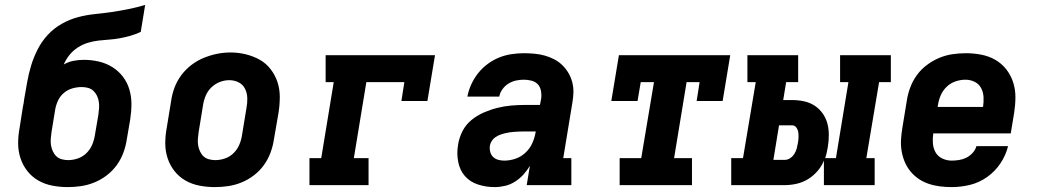

<svg xmlns="http://www.w3.org/2000/svg" viewBox="-20 -755 4240 783"><path d="M256 8Q224 8 193 2Q162 -4 136 -19Q110 -34 91.5 -57.5Q73 -81 63.5 -110Q54 -139 54 -170.5Q54 -202 60 -234L73 -317Q75 -326 76.5 -335Q78 -344 79 -353Q85 -387 91 -421Q97 -455 107 -488Q117 -521 133.5 -553.5Q150 -586 175 -613Q200 -640 232 -658Q264 -676 298 -685Q332 -694 366.5 -697.5Q401 -701 435.5 -706Q470 -711 504.5 -718Q539 -725 572 -735L554 -625Q533 -615 511.5 -609Q490 -603 468.5 -599Q447 -595 425 -593.5Q403 -592 381.5 -589.5Q360 -587 338.5 -580.5Q317 -574 297.5 -561.5Q278 -549 263.5 -531Q249 -513 240 -492Q259 -503 280 -507Q301 -511 322 -511Q353 -511 383 -504Q413 -497 438 -481.5Q463 -466 481 -442.5Q499 -419 507.5 -390.5Q516 -362 516 -331Q516 -300 511 -268L497 -186Q493 -159 483 -132Q473 -105 456 -81.5Q439 -58 415.5 -40Q392 -22 365 -11Q338 0 310.5 4Q283 8 256 8ZM258 -102Q278 -102 298 -109Q318 -116 333 -131Q348 -146 356 -165Q364 -184 367 -204L381 -286Q383 -300 384 -313.5Q385 -327 383 -340Q381 -353 375.5 -364.5Q370 -376 361 -384.5Q352 -393 339.5 -396.5Q327 -400 313 -400Q294 -400 275 -394.5Q256 -389 240.5 -376Q225 -363 216.5 -344.5Q208 -326 205 -308L190 -216Q188 -203 187 -189Q186 -175 188 -162.5Q190 -150 195.5 -138Q201 -126 210 -117.5Q219 -109 232 -105.5Q245 -102 258 -102Z M856 8Q824 8 793 2Q762 -4 736 -19Q710 -34 691.5 -57.5Q673 -81 663.5 -110Q654 -139 654 -170.5Q654 -202 660 -234L678 -344Q682 -372 692 -398.5Q702 -425 719.5 -448.5Q737 -472 760.5 -490Q784 -508 811 -519Q838 -530 865 -535.5Q892 -541 920 -541Q952 -541 982.5 -533.5Q1013 -526 1039 -511.5Q1065 -497 1083.5 -473Q1102 -449 1111.5 -420.5Q1121 -392 1121 -360Q1121 -328 1116 -296L1097 -186Q1093 -159 1083 -132Q1073 -105 1056 -81.5Q1039 -58 1015.5 -40Q992 -22 965 -11Q938 0 910.5 4Q883 8 856 8ZM858 -102Q878 -102 898 -109Q918 -116 933 -131Q948 -146 956 -165Q964 -184 967 -204L985 -314Q989 -334 988.5 -354.5Q988 -375 979.5 -392.5Q971 -410 953.5 -419Q936 -428 915 -428Q895 -428 876 -420.5Q857 -413 842 -398.5Q827 -384 819 -365Q811 -346 808 -326L790 -216Q788 -203 787 -189Q786 -175 788 -162.5Q790 -150 795.5 -138Q801 -126 810 -117.5Q819 -109 832 -105.5Q845 -102 858 -102Z M1242 0V-110H1290L1341 -420H1308V-530H1754L1723 -343H1617L1629 -420H1474L1423 -110H1483V0Z M1997 8Q1962 8 1929.5 -2.5Q1897 -13 1876 -37Q1855 -61 1848.5 -95.5Q1842 -130 1848 -164Q1852 -192 1865.5 -219Q1879 -246 1902 -265Q1925 -284 1952.5 -296Q1980 -308 2008 -315Q2036 -322 2064 -324.5Q2092 -327 2119 -327H2182L2187 -353Q2189 -369 2186 -385Q2183 -401 2173 -411.5Q2163 -422 2147.5 -426Q2132 -430 2116 -430Q2100 -430 2084 -426.5Q2068 -423 2053.5 -414Q2039 -405 2029 -391Q2019 -377 2016 -361H1886Q1891 -387 1902 -411Q1913 -435 1929.5 -456Q1946 -477 1968 -493.5Q1990 -510 2014.5 -520Q2039 -530 2065 -534Q2091 -538 2116 -538Q2138 -538 2159.5 -536Q2181 -534 2201 -528.5Q2221 -523 2239.5 -513.5Q2258 -504 2272.5 -490Q2287 -476 2297.5 -458.5Q2308 -441 2313.5 -420.5Q2319 -400 2318.5 -378.5Q2318 -357 2314 -335L2277 -110H2310V0H2128L2141 -79Q2130 -60 2114.5 -43Q2099 -26 2080 -14Q2061 -2 2039.5 3Q2018 8 1997 8ZM2036 -100Q2059 -100 2081.5 -107.5Q2104 -115 2122 -131.5Q2140 -148 2150 -169.5Q2160 -191 2164 -214L2165 -219H2119Q2109 -219 2099 -218.5Q2089 -218 2079 -217.5Q2069 -217 2059.5 -215.5Q2050 -214 2039.5 -211.5Q2029 -209 2019.5 -205.5Q2010 -202 2001 -196Q1992 -190 1986 -181Q1980 -172 1978 -162Q1976 -149 1979 -136.5Q1982 -124 1990.5 -115.5Q1999 -107 2011 -103.5Q2023 -100 2036 -100Z M2507 0V-110H2595L2647 -420H2593L2580 -343H2473L2504 -530H2958L2927 -343H2821L2833 -420H2780L2729 -110H2802V0Z M2962 0V-110H3010L3062 -420H3028V-530H3235V-420H3186L3174 -347H3210Q3235 -347 3258.5 -342Q3282 -337 3301.5 -324.5Q3321 -312 3334.5 -293Q3348 -274 3354 -252Q3360 -230 3360 -205Q3360 -180 3356 -156Q3354 -144 3351.5 -132.5Q3349 -121 3345 -110H3389L3440 -420H3406V-530H3613V-420H3565L3513 -110H3547V0H3340V-100Q3331 -77 3313.5 -57Q3296 -37 3274.5 -24Q3253 -11 3228.5 -5.5Q3204 0 3180 0ZM3134 -103H3180Q3192 -103 3202.5 -110Q3213 -117 3219.5 -127.5Q3226 -138 3229 -149Q3232 -160 3234 -172Q3236 -183 3236.5 -194Q3237 -205 3235.5 -215.5Q3234 -226 3227.5 -235Q3221 -244 3210 -244H3157Z M3861 8Q3837 8 3813 5Q3789 2 3767 -5.5Q3745 -13 3726.5 -25.5Q3708 -38 3693.5 -55.5Q3679 -73 3670 -94Q3661 -115 3657 -138.5Q3653 -162 3654.5 -186Q3656 -210 3660 -234L3678 -344Q3682 -371 3692 -398Q3702 -425 3719 -448.5Q3736 -472 3760 -490Q3784 -508 3810.5 -519Q3837 -530 3864.5 -534Q3892 -538 3919 -538Q3951 -538 3982 -532Q4013 -526 4039 -511Q4065 -496 4083.5 -472.5Q4102 -449 4111.5 -420Q4121 -391 4121 -359.5Q4121 -328 4116 -296L4102 -211H3786Q3783 -191 3784.5 -170.5Q3786 -150 3795.5 -133.5Q3805 -117 3823 -108.5Q3841 -100 3861 -100Q3876 -100 3891.5 -102.5Q3907 -105 3921 -112Q3935 -119 3946.5 -131.5Q3958 -144 3962 -159H4091Q4082 -122 4060 -89Q4038 -56 4005.5 -33Q3973 -10 3935.5 -1Q3898 8 3861 8ZM3804 -319H3989Q3992 -339 3991 -359Q3990 -379 3981 -396Q3972 -413 3954.5 -421.5Q3937 -430 3917 -430Q3897 -430 3876.5 -423Q3856 -416 3840.5 -401Q3825 -386 3816.5 -366.5Q3808 -347 3805 -326Z"/></svg>

Font: Iosevka Slab XBdExObl
Style: Regular
Weight: 800
Width: 7
Italic angle: -9°
Monospace: yes
Designer: Belleve Invis
Foundry: Belleve Invis
Version: Version 11.1.0; ttfautohint (v1.8.3)